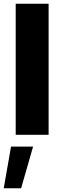

<svg xmlns="http://www.w3.org/2000/svg" viewBox="-22 -721 342 1027"><path d="M238 -701H62V0H238ZM155 63H37L-2 286H91Z"/></svg>

Font: Geom ExtraBold
Style: Bold
Weight: 800
Version: Version 1.102